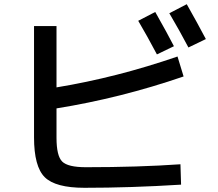

<svg xmlns="http://www.w3.org/2000/svg" viewBox="-20 -864 1040 914"><path d="M638 -765 719 -807Q779 -701 808 -644L727 -605Q681 -692 638 -765ZM786 -801 869 -844Q920 -754 960 -678L877 -638Q835 -718 786 -801ZM142 -740H249V-448Q535 -495 825 -595L854 -500Q554 -397 249 -348V-208Q249 -122 276 -95Q303 -68 389 -68Q639 -68 839 -82L842 15Q602 30 382 30Q244 30 193 -20.5Q142 -71 142 -210Z"/></svg>

Font: M PLUS 1p Medium
Style: Regular
Weight: 500
Version: Version 1.062